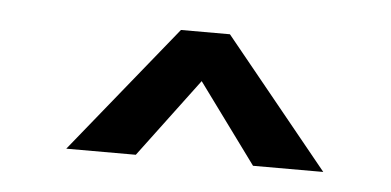

<svg xmlns="http://www.w3.org/2000/svg" viewBox="-28 -770 509 250"><g transform="rotate(5 226.5 -645.0)"><path d="M400.9 -561 264.2 -729H200.2L64.9 -562H155.8L232.9 -665L309.1 -561Z"/></g></svg>

Font: Tuffy
Style: Regular
Weight: 500
Designer: Thatcher Ulrich, Karoly Barta and Michael Everson
Version: Version 001.270